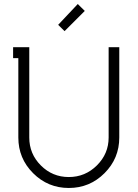

<svg xmlns="http://www.w3.org/2000/svg" viewBox="-20 -913 682 951"><path d="M299.8 -758.8 268.1 -790 365.2 -893.1 399.9 -858.9ZM44.9 -679.2H125V-231.9Q125 -150.9 182.4 -93.5Q239.7 -36.1 320.8 -36.1Q401.9 -36.1 460 -93.8Q518.1 -151.4 518.1 -231.9V-679.2H570.8V-231.9Q570.8 -128.4 497.6 -55.2Q424.3 18.1 320.8 18.1Q217.3 18.1 144 -55.2Q70.8 -128.4 70.8 -231.9V-625H44.9Z"/></svg>

Font: Rawengulk
Style: Demibold
Weight: 600
Version: Version 0.92